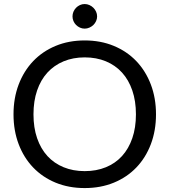

<svg xmlns="http://www.w3.org/2000/svg" viewBox="-20 -925 840 952"><path d="M753.5 -358Q753.5 -277.5 728 -210.2Q702.5 -143 656 -94.5Q609.5 -46 544.2 -19.2Q479 7.5 400 7.5Q321 7.5 256 -19.2Q191 -46 144.5 -94.5Q98 -143 72.5 -210.2Q47 -277.5 47 -358Q47 -438.5 72.5 -505.8Q98 -573 144.5 -621.8Q191 -670.5 256 -697.5Q321 -724.5 400 -724.5Q479 -724.5 544.2 -697.5Q609.5 -670.5 656 -621.8Q702.5 -573 728 -505.8Q753.5 -438.5 753.5 -358ZM654 -358Q654 -424 636 -476.5Q618 -529 585 -565.2Q552 -601.5 505 -621Q458 -640.5 400 -640.5Q342.5 -640.5 295.5 -621Q248.5 -601.5 215.2 -565.2Q182 -529 164 -476.5Q146 -424 146 -358Q146 -292 164 -239.8Q182 -187.5 215.2 -151.2Q248.5 -115 295.5 -95.8Q342.5 -76.5 400 -76.5Q458 -76.5 505 -95.8Q552 -115 585 -151.2Q618 -187.5 636 -239.8Q654 -292 654 -358ZM461.5 -843.5Q461.5 -831.5 456.5 -820.5Q451.5 -809.5 443 -801.2Q434.5 -793 423.2 -788Q412 -783 399.5 -783Q387.5 -783 376.5 -788Q365.5 -793 357.2 -801.2Q349 -809.5 344.2 -820.5Q339.5 -831.5 339.5 -843.5Q339.5 -856 344.2 -867Q349 -878 357.2 -886.5Q365.5 -895 376.5 -900Q387.5 -905 399.5 -905Q412 -905 423.2 -900Q434.5 -895 443 -886.5Q451.5 -878 456.5 -867Q461.5 -856 461.5 -843.5Z"/></svg>

Font: Lato-Regular
Style: Regular
Weight: 400
Designer: Lukasz Dziedzic with Adam Twardoch and Botio Nikoltchev
Foundry: tyPoland Lukasz Dziedzic
Version: Version 2.015; 2015-08-06; http://www.latofonts.com/